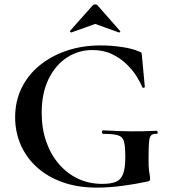

<svg xmlns="http://www.w3.org/2000/svg" viewBox="-20 -843 771 875"><path d="M421 12Q333 12 264 -13Q195 -38 147 -82Q99 -126 74 -184Q49 -242 49 -308Q49 -381 78 -441Q107 -501 160 -544.5Q213 -588 284 -612Q355 -636 439 -636Q486 -636 534 -629Q582 -622 612 -609Q623 -605 624.5 -602.5Q626 -600 627 -586L640 -447Q640 -444 635 -443Q630 -442 628 -446Q621 -465 603.5 -493.5Q586 -522 558 -549.5Q530 -577 491 -596Q452 -615 401 -615Q337 -615 284.5 -580.5Q232 -546 201 -482Q170 -418 170 -329Q170 -257 190.5 -198Q211 -139 248.5 -95.5Q286 -52 336 -28.5Q386 -5 446 -5Q484 -5 507 -14Q530 -23 540.5 -49Q551 -75 551 -126Q551 -174 545.5 -196.5Q540 -219 519 -226Q498 -233 451 -233Q445 -233 445 -241Q445 -249 450 -249Q520 -245 576 -244.5Q632 -244 694 -247Q698 -247 698.5 -240Q699 -233 694 -233Q677 -234 669 -226.5Q661 -219 659 -194Q657 -169 657 -116Q657 -83 659 -67Q661 -51 662.5 -43.5Q664 -36 664 -28Q664 -22 662 -20Q660 -18 653 -16Q598 -4 537.5 4Q477 12 421 12ZM299 -702 402 -818Q407 -823 414 -823Q421 -823 425 -818L527 -702Q530 -701 527 -697.5Q524 -694 522 -695L414 -734L305 -695Q304 -694 300.5 -697.5Q297 -701 299 -702Z"/></svg>

Font: Cormorant Infant Light
Style: Bold
Weight: 700
Version: Version 4.001